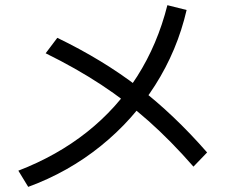

<svg xmlns="http://www.w3.org/2000/svg" viewBox="-20 -730 904 741"><path d="M626 -710 700.2 -691.4Q664.1 -535.2 578.6 -400.9Q493.2 -266.6 368.2 -166Q243.2 -65.4 88.9 -8.8L50.8 -71.3Q200.2 -128.9 315.4 -220.2Q430.7 -311.5 509.3 -435.1Q587.9 -558.6 626 -710ZM156.2 -524.4 201.2 -584Q377 -499 514.2 -393.6Q651.4 -288.1 779.3 -141.6L726.6 -86.9Q639.6 -186.5 553.2 -263.2Q466.8 -339.8 370.1 -403.3Q273.4 -466.8 156.2 -524.4Z"/></svg>

Font: Pretendard GOV Variable
Style: Regular
Weight: 400
Designer: Base glyphs from Inter by Rasmus Andersson; Hangul glyphs from Noto Sans CJK(Source Han Sans) by Jang Soo-young and Kang
Foundry: Kil Hyung-jin
Version: Version 1.307;Glyphs 3.2 (3192)